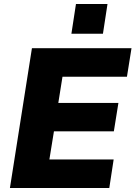

<svg xmlns="http://www.w3.org/2000/svg" viewBox="-20 -948 683 968"><path d="M30 0 141 -705H643L620 -561H295L274 -429H577L554 -286H252L229 -144H553L531 0ZM340 -778 363 -928H522L499 -778Z"/></svg>

Font: Nunito Sans 11pt Black
Style: Italic
Weight: 900
Italic angle: -9°
Version: Version 3.101;gftools[0.9.27]